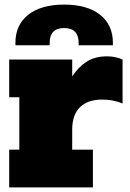

<svg xmlns="http://www.w3.org/2000/svg" viewBox="-20 -815 567 835"><path d="M513 -556V-365Q472 -382 425 -382Q362 -382 328 -349Q294 -316 294 -251V-164H384V0H20V-164H64V-392H20V-556H294V-483Q322 -525 358 -547.5Q394 -570 445 -570Q465 -570 483 -566Q501 -562 513 -556ZM47 -628Q47 -707 103 -751Q159 -795 259 -795Q359 -795 415 -751Q471 -707 471 -628V-618H322V-628Q322 -693 259 -693Q196 -693 196 -628V-618H47Z"/></svg>

Font: Alfa Slab One
Style: Regular
Weight: 400
Designer: JM Sole
Foundry: JM Sole
Version: Version 2.000